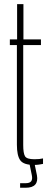

<svg xmlns="http://www.w3.org/2000/svg" viewBox="-20 -790 233 926"><path d="M144 5.5Q93.5 5.5 77.5 -17.2Q61.5 -40 61.5 -92V-572.5H27.5V-600H62.5V-770H93V-600H177.5V-572.5H92V-90.5Q92 -50.5 100.8 -36.2Q109.5 -22 146 -22Q161.5 -22 169.2 -23Q177 -24 187.5 -26V0.5Q178 2.5 166.8 4Q155.5 5.5 144 5.5ZM77 115.5V93.5H104Q123.5 93.5 130.5 84Q137.5 74.5 133.5 55L122 -1H146.5L158 55Q163.5 84.5 150 100Q136.5 115.5 104 115.5Z"/></svg>

Font: Big Shoulders Display Thin ExtraLight
Style: Regular
Weight: 250
Version: Version 2.002